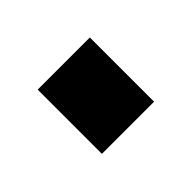

<svg xmlns="http://www.w3.org/2000/svg" viewBox="-35 -206 298 298"><g transform="rotate(45 114.0 -57.0)"><path d="M43 0V-114.5H184V0Z"/></g></svg>

Font: Big Shoulders Stencil Display
Style: Bold
Weight: 700
Designer: Patric King
Foundry: XO Type Co
Version: Version 1.000